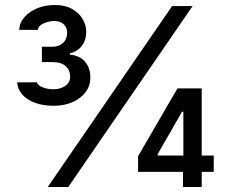

<svg xmlns="http://www.w3.org/2000/svg" viewBox="-20 -752 922 772"><path d="M194.8 -326.7Q154.3 -326.7 122.1 -338.1Q89.8 -349.6 70.6 -370.8Q51.3 -392.1 48.8 -420.9H128.4Q131.8 -408.7 151.6 -400.9Q171.4 -393.1 194.8 -393.1Q223.1 -393.1 242.7 -407Q262.2 -420.9 262.2 -443.4Q262.2 -468.8 244.6 -485.6Q227.1 -502.4 189.5 -502.4H148.4V-564H189.5Q216.3 -564 233.2 -579.3Q250 -594.7 250 -620.1Q250 -641.6 236.1 -654.5Q222.2 -667.5 198.2 -667.5Q177.2 -667.5 155.8 -658.2Q134.3 -648.9 132.3 -631.8H57.1Q59.1 -661.6 79.1 -684.1Q99.1 -706.5 130.9 -719.2Q162.6 -731.9 199.7 -731.9Q241.2 -731.9 269.3 -716.3Q297.4 -700.7 312 -676Q326.7 -651.4 326.7 -624.5Q326.7 -590.3 308.8 -567.4Q291 -544.4 260.7 -537.6V-532.7Q302.7 -527.8 323 -502.7Q343.3 -477.5 343.3 -439.5Q343.3 -391.1 301.3 -358.9Q259.3 -326.7 194.8 -326.7ZM171.9 0 671.9 -727.5H754.4L254.4 0ZM535.2 -61V-124L693.4 -396.5H744.6V-302.7H711.9L613.8 -131.8V-126.5H839.4V-61ZM715.8 0V-79.6L717.3 -108.4V-396.5H791V0Z"/></svg>

Font: Inter Variable
Style: Regular
Weight: 400
Designer: Rasmus Andersson
Foundry: rsms
Version: Version 4.001;git-9221beed3